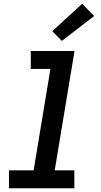

<svg xmlns="http://www.w3.org/2000/svg" viewBox="-20 -1008 540 1028"><path d="M28 0V-96H160L250 -639H145V-735H379L273 -96H378V0ZM311 -789 260 -841 420 -988 484 -922Z"/></svg>

Font: Iosevka Curly Oblique
Style: Bold
Weight: 700
Italic angle: -9°
Monospace: yes
Designer: Belleve Invis
Foundry: Belleve Invis
Version: Version 11.1.0; ttfautohint (v1.8.3)